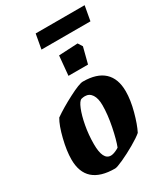

<svg xmlns="http://www.w3.org/2000/svg" viewBox="-201 -910 887 1012"><g transform="rotate(-30 242.0 -404.0)"><path d="M17 -147Q17 -199 34 -267.5Q51 -336 72 -371Q119 -404 185.5 -438.5Q252 -473 274 -473Q359 -473 402 -433Q445 -393 445 -316Q445 -263 427.5 -198Q410 -133 390 -94Q369 -76 326.5 -51.5Q284 -27 244.5 -9Q205 9 193 9Q17 9 17 -147ZM222 -63Q230 -65 241 -70Q252 -75 259 -80Q274 -118 288 -187.5Q302 -257 302 -314Q302 -355 287 -378Q272 -401 245 -401Q234 -401 223 -398Q209 -393 194.5 -357.5Q180 -322 170 -268.5Q160 -215 160 -158Q160 -61 208 -61Q214 -61 222 -63ZM224 -537 235 -655 351 -661 368 -634 343 -537ZM170 -728 186 -817H484L468 -728Z"/></g></svg>

Font: Grenze
Style: Bold Italic
Weight: 700
Italic angle: -10°
Designer: Renata Polastri
Foundry: Omnibus-Type
Version: Version 1.002; ttfautohint (v1.8)